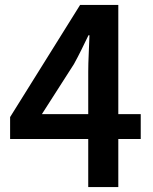

<svg xmlns="http://www.w3.org/2000/svg" viewBox="-20 -759 620 779"><path d="M338 0V-468Q338 -499 340 -541.5Q342 -584 343 -616H339Q325 -587 310.5 -557.5Q296 -528 280 -499L150 -296H551V-195H21V-284L305 -739H460V0Z"/></svg>

Font: Noto Sans SC Thin SemiBold
Style: Regular
Weight: 600
Version: Version 2.004-H2;hotconv 1.0.118;makeotfexe 2.5.65603